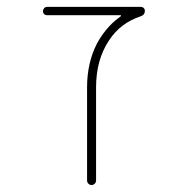

<svg xmlns="http://www.w3.org/2000/svg" viewBox="-20 -564 540 561"><path d="M234.4 -37.1V-308.6Q234.4 -380.9 263.7 -437.5Q289.1 -483.4 325.2 -510.7L333 -516.6Q334 -517.6 333.5 -518.6Q333 -519.5 332 -519.5H118.2Q112.3 -519.5 108.9 -522.9Q105.5 -526.4 105.5 -531.2Q105.5 -536.1 108.9 -540Q112.3 -543.9 118.2 -543.9H391.6Q396.5 -543.9 399.9 -540.5Q403.3 -537.1 403.3 -532.2Q403.3 -520.5 391.6 -516.6Q332 -497.1 298.8 -446.3Q260.7 -389.6 260.7 -308.6V-37.1Q260.7 -31.2 256.8 -27.3Q252.9 -23.4 247.6 -23.4Q242.2 -23.4 238.3 -27.3Q234.4 -31.2 234.4 -37.1Z"/></svg>

Font: Rounded-X Mgen+ 1mn thin
Style: Regular
Weight: 100
Designer: [Source Han Sans]
Ryoko NISHIZUKA  (kana & ideographs); Paul D. Hunt (Latin, Greek & Cyrillic); Wenlong ZHANG  (bopomofo
Version: Version 1.059.20150602